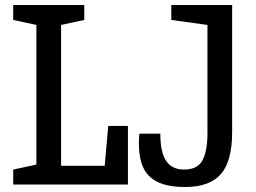

<svg xmlns="http://www.w3.org/2000/svg" viewBox="-20 -740 1027 770"><path d="M414 -235H493V0H33V-60L126 -80V-640L33 -660V-720H318V-660L225 -640V-75H400ZM722 10Q671 10 635.5 -1Q600 -12 578 -34Q556 -56 546.5 -89Q537 -122 537 -166Q537 -175 537.5 -184.5Q538 -194 539 -204H623Q623 -129 646.5 -94.5Q670 -60 718 -60Q773 -60 792.5 -98Q812 -136 812 -206V-640L667 -660V-720H911V-210Q911 -94 866 -42Q821 10 722 10Z"/></svg>

Font: Hermeneus One
Style: Regular
Weight: 400
Designer: Rodrigo Fuenzalida, Pablo Impallari
Foundry: Pablo Impallari, Rodrigo Fuenzalida
Version: Version 1.002; ttfautohint (v0.93) -l 8 -r 50 -G 200 -x 14 -